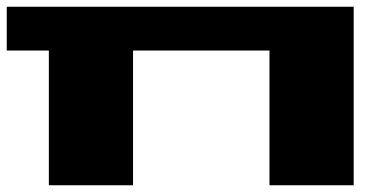

<svg xmlns="http://www.w3.org/2000/svg" viewBox="-20 -550 1160 570"><path d="M0 -400V-530H1030V0H780V-400H375V0H125V-400Z"/></svg>

Font: Stalin One
Style: Regular
Weight: 400
Designer: Jovanny Lemonad
Foundry: Alexey Maslov, Jovanny Lemonad
Version: Version 3.002; ttfautohint (v0.91) -l 8 -r 50 -G 200 -x 0 -w